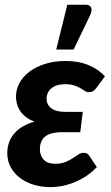

<svg xmlns="http://www.w3.org/2000/svg" viewBox="-20 -779 468 806"><path d="M10.5 0ZM385 -410.5Q376 -398.5 368.8 -395.2Q361.5 -392 352 -392Q344 -392 336.2 -397.2Q328.5 -402.5 317.8 -408.8Q307 -415 291.8 -420.2Q276.5 -425.5 254 -425.5Q216.5 -425.5 196 -408.5Q175.5 -391.5 175.5 -364Q175.5 -340.5 194.5 -325Q213.5 -309.5 251 -309.5H327.5L317 -224H240Q214.5 -224 196.8 -219Q179 -214 168.2 -204.8Q157.5 -195.5 152.5 -182.2Q147.5 -169 147.5 -152Q147.5 -126.5 163.2 -109Q179 -91.5 212 -91.5Q237.5 -91.5 254.8 -98.8Q272 -106 285 -114.5Q298 -123 308.8 -130.2Q319.5 -137.5 331.5 -137.5Q346.5 -137.5 354 -126L386.5 -77.5Q362.5 -52.5 336.2 -36.2Q310 -20 284.2 -10.5Q258.5 -1 234.8 2.8Q211 6.5 191.5 6.5Q155 6.5 122.2 -3.2Q89.5 -13 64.8 -31.5Q40 -50 25.2 -76.5Q10.5 -103 10.5 -136.5Q10.5 -183 39 -217.5Q67.5 -252 125 -268.5Q103 -276.5 88 -288.5Q73 -300.5 64 -314.2Q55 -328 51 -343.2Q47 -358.5 47 -373.5Q47 -402.5 61.2 -429.5Q75.5 -456.5 102.5 -477.2Q129.5 -498 168.2 -510.5Q207 -523 256 -523Q311 -523 353.2 -505Q395.5 -487 420.5 -458.5ZM216 -571 262.5 -759H340Q357.5 -759 362.5 -747.2Q367.5 -735.5 359 -716.5L289 -571Z"/></svg>

Font: Lato Heavy
Style: Italic
Weight: 800
Italic angle: -7°
Designer: Lukasz Dziedzic
Foundry: tyPoland Lukasz Dziedzic
Version: Version 2.007; 2014-02-27